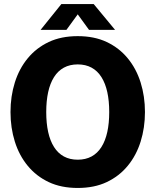

<svg xmlns="http://www.w3.org/2000/svg" viewBox="-20 -919 770 951"><path d="M365 12Q283 12 221.5 -17Q160 -46 117.5 -97.5Q75 -149 53.5 -217.5Q32 -286 32 -364Q32 -442 53.5 -510.5Q75 -579 117.5 -630.5Q160 -682 221.5 -711Q283 -740 365 -740Q447 -740 508.5 -711Q570 -682 612.5 -630.5Q655 -579 676.5 -510.5Q698 -442 698 -364Q698 -286 676.5 -217.5Q655 -149 612.5 -97.5Q570 -46 508.5 -17Q447 12 365 12ZM365 -128Q404 -128 433.5 -144Q463 -160 482.5 -191Q502 -222 511.5 -265.5Q521 -309 521 -364Q521 -419 511.5 -462.5Q502 -506 482.5 -537Q463 -568 433.5 -584Q404 -600 365 -600Q326 -600 296.5 -584Q267 -568 247.5 -537Q228 -506 218.5 -462.5Q209 -419 209 -364Q209 -309 218.5 -265.5Q228 -222 247.5 -191Q267 -160 296.5 -144Q326 -128 365 -128ZM181 -771 284 -899H444L550 -771H421L365 -848L309 -771Z"/></svg>

Font: Murecho Thin
Style: Bold
Weight: 700
Version: Version 1.010